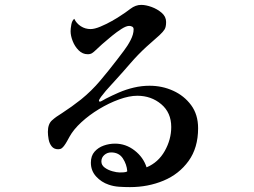

<svg xmlns="http://www.w3.org/2000/svg" viewBox="-20 -746 1040 786"><path d="M501 -45Q499 -73 483 -97.5Q467 -122 435 -122Q419 -122 407 -111.5Q395 -101 395 -85Q395 -70 408.5 -60Q422 -50 440 -45Q458 -40 470 -40Q476 -40 486.5 -40.5Q497 -41 501 -45ZM791 -221Q791 -141 752 -87Q713 -33 649.5 -6.5Q586 20 512 20Q490 20 467.5 18.5Q445 17 425 10Q395 0 373.5 -23.5Q352 -47 352 -80Q352 -108 367 -125Q382 -142 404.5 -150Q427 -158 451 -158Q495 -158 531 -130Q567 -102 580 -61Q628 -81 654.5 -128Q681 -175 681 -226Q681 -285 640 -319.5Q599 -354 542 -354Q509 -354 467.5 -339Q426 -324 385.5 -299.5Q345 -275 313 -245.5Q281 -216 265 -187Q260 -178 254.5 -168Q249 -158 243 -150Q238 -143 232.5 -139Q227 -135 218 -135Q201 -135 191.5 -147Q182 -159 179 -176Q176 -193 176 -206Q176 -238 192.5 -253Q209 -268 234 -283Q254 -296 273.5 -310Q293 -324 312 -339Q355 -374 390 -415.5Q425 -457 458 -500Q470 -516 486.5 -537.5Q503 -559 515 -582.5Q527 -606 527 -626Q527 -634 521 -637Q515 -640 509 -640Q497 -640 478 -628Q459 -616 437.5 -598.5Q416 -581 398 -565Q380 -549 371 -540Q364 -533 357 -528.5Q350 -524 339 -524Q318 -524 302 -540Q286 -556 277.5 -578Q269 -600 269 -618Q269 -629 272 -645.5Q275 -662 284 -669Q293 -650 311 -638.5Q329 -627 351 -627Q367 -627 391 -637Q415 -647 438 -660Q461 -673 474 -682Q493 -694 514 -710Q535 -726 558 -726Q577 -726 600.5 -717.5Q624 -709 642 -693.5Q660 -678 660 -656Q660 -636 654 -626Q648 -616 633 -602Q620 -590 606.5 -578.5Q593 -567 580 -555Q545 -523 514 -487Q483 -451 451 -416Q447 -411 436 -399.5Q425 -388 413.5 -374.5Q402 -361 393.5 -349.5Q385 -338 385 -333Q385 -330 390 -330Q392 -330 402.5 -336Q413 -342 413 -342Q426 -349 439.5 -355Q453 -361 466 -367Q496 -380 528 -387.5Q560 -395 592 -395Q644 -395 689 -374.5Q734 -354 762.5 -315.5Q791 -277 791 -221Z"/></svg>

Font: Kaisei Tokumin Medium
Style: Regular
Weight: 500
Designer: Font-Kai, 金井和夫
Foundry: KAZUO KANAI
Version: Version 5.003